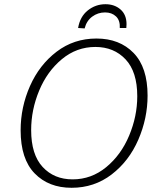

<svg xmlns="http://www.w3.org/2000/svg" viewBox="-20 -885 772 912"><path d="M78 -266Q78 -376 122.5 -476.5Q167 -577 249 -639.5Q331 -702 438 -702Q548 -702 614.5 -633.5Q681 -565 681 -431Q681 -323 637 -221.5Q593 -120 510.5 -56.5Q428 7 320 7Q211 7 144.5 -61.5Q78 -130 78 -266ZM632 -428Q632 -544 576.5 -603Q521 -662 433 -662Q344 -662 274 -604Q204 -546 166 -454.5Q128 -363 128 -267Q128 -151 182.5 -92Q237 -33 325 -33Q414 -33 484.5 -91Q555 -149 593.5 -241Q632 -333 632 -428ZM581 -770Q581 -758 580 -752H549Q551 -788 531 -807Q511 -826 479 -826Q445 -826 418 -806Q391 -786 382 -750L351 -752Q360 -806 397 -835.5Q434 -865 481 -865Q524 -865 552.5 -840Q581 -815 581 -770Z"/></svg>

Font: Bitter Pro Light
Style: Italic
Weight: 300
Italic angle: -9°
Designer: Sol Matas, and Bitter project Authors
Foundry: Sol Matas
Version: Version 1.010